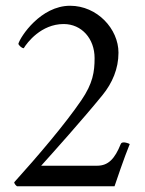

<svg xmlns="http://www.w3.org/2000/svg" viewBox="-20 -647 504 667"><path d="M430.7 -146.5C426.8 -149.4 415 -152.3 411.1 -152.3C405.3 -152.3 401.4 -151.4 399.4 -146.5C378.9 -95.7 356.4 -71.3 317.4 -71.3H123C167 -120.1 266.6 -231.4 335.9 -316.4C370.1 -358.4 391.6 -408.2 391.6 -463.9C391.6 -546.9 317.4 -627 223.6 -627C121.1 -627 50.8 -519.5 43.9 -495.1C43.9 -491.2 54.7 -479.5 62.5 -479.5C74.2 -499 123 -563.5 201.2 -563.5C263.7 -563.5 308.6 -512.7 308.6 -445.3C308.6 -397.5 302.7 -357.4 262.7 -298.8C206.1 -215.8 111.3 -104.5 29.3 -13.7C29.3 -9.8 35.2 -2 39.1 0H377.9C383.8 -17.6 411.1 -98.6 430.7 -146.5Z"/></svg>

Font: Crimson
Style: Roman
Weight: 400
Version: Version 0.2